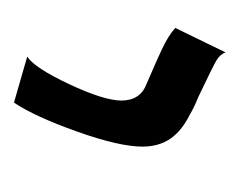

<svg xmlns="http://www.w3.org/2000/svg" viewBox="-54 -442 343 275"><g transform="rotate(90 117.5 -304.5)"><path d="M77 -353Q72 -355 51.5 -364.5Q31 -374 20 -384L55 -456Q58 -448 66.5 -443Q75 -438 119 -417Q134 -411 144 -405Q168 -393 179 -376.5Q190 -360 190 -337Q190 -304 168.5 -243.5Q147 -183 127 -153L61 -172Q77 -182 100.5 -232Q124 -282 124 -307Q124 -334 100 -343Z"/></g></svg>

Font: BellefairVN
Style: Regular
Weight: 400
Designer: Nick Shinn, Liron Lavi Turkenic
Foundry: Shinntype
Version: Version 1.003